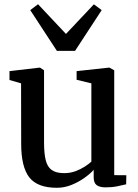

<svg xmlns="http://www.w3.org/2000/svg" viewBox="-20 -880 656 911"><path d="M481 9Q453 9 438.8 -1.5Q424.5 -12 424.5 -38.5V-74Q407 -54.5 379.2 -35Q351.5 -15.5 318.2 -2.2Q285 11 249.5 11Q158 11 119.2 -38.2Q80.5 -87.5 80.5 -198L80 -484.5L25 -500.5V-542.5L166.5 -559H170L189 -546.5V-204Q189 -152.5 196.8 -120.5Q204.5 -88.5 225.2 -73.5Q246 -58.5 284.5 -58.5Q313 -58.5 337.5 -67.5Q362 -76.5 381.5 -89Q401 -101.5 413.5 -113V-484.5L343.5 -501.5V-542.5L495.5 -559H499.5L522 -546.5V-49L579.5 -48.5L578.5 -5.5Q561.5 -1.5 537 3.8Q512.5 9 481 9ZM250 -638.5 123.5 -832 160.5 -860 293 -719 425.5 -859.5 462.5 -832 336 -638.5Z"/></svg>

Font: Merriweather 36pt Medium
Style: Regular
Weight: 500
Version: Version 2.100